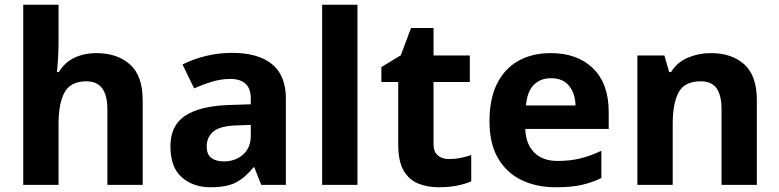

<svg xmlns="http://www.w3.org/2000/svg" viewBox="-20 -780 3288 810"><path d="M227 -760V-605Q227 -564 224.5 -527.5Q222 -491 220 -476H228Q254 -518 295 -537Q336 -556 386 -556Q474 -556 528 -508.5Q582 -461 582 -356V0H433V-319Q433 -437 345 -437Q278 -437 252.5 -390.5Q227 -344 227 -257V0H78V-760Z M959 -557Q1069 -557 1127.5 -509.5Q1186 -462 1186 -364V0H1082L1053 -74H1049Q1014 -30 975 -10Q936 10 868 10Q795 10 747 -32Q699 -74 699 -163Q699 -250 760 -291Q821 -332 943 -337L1038 -340V-364Q1038 -407 1015.5 -427Q993 -447 953 -447Q913 -447 875 -435.5Q837 -424 799 -407L750 -508Q793 -530 847 -543.5Q901 -557 959 -557ZM1038 -253 980 -251Q908 -249 880 -225Q852 -201 852 -162Q852 -128 872 -113.5Q892 -99 924 -99Q972 -99 1005 -127.5Q1038 -156 1038 -208Z M1488 0H1339V-760H1488Z M1874 -109Q1899 -109 1922 -113.5Q1945 -118 1968 -126V-15Q1944 -4 1908.5 3Q1873 10 1831 10Q1782 10 1743.5 -6Q1705 -22 1682.5 -61Q1660 -100 1660 -171V-434H1589V-497L1671 -547L1714 -662H1809V-546H1962V-434H1809V-171Q1809 -140 1827 -124.5Q1845 -109 1874 -109Z M2303 -556Q2416 -556 2482 -491.5Q2548 -427 2548 -308V-236H2196Q2198 -173 2233.5 -137Q2269 -101 2332 -101Q2384 -101 2427.5 -111.5Q2471 -122 2517 -144V-29Q2476 -9 2432 0.5Q2388 10 2325 10Q2243 10 2180 -20.5Q2117 -51 2081 -112.5Q2045 -174 2045 -269Q2045 -364 2077.5 -428Q2110 -492 2168 -524Q2226 -556 2303 -556ZM2304 -450Q2260 -450 2232 -422Q2204 -394 2199 -335H2408Q2407 -384 2381.5 -417Q2356 -450 2304 -450Z M2979 -556Q3067 -556 3120 -508.5Q3173 -461 3173 -356V0H3024V-319Q3024 -378 3003 -407.5Q2982 -437 2936 -437Q2868 -437 2843 -390.5Q2818 -344 2818 -257V0H2669V-546H2783L2803 -476H2811Q2837 -518 2882.5 -537Q2928 -556 2979 -556Z"/></svg>

Font: Noto Sans
Style: Bold
Weight: 700
Designer: Monotype Design Team
Foundry: Monotype Imaging Inc.
Version: Version 2.000;GOOG;noto-source:20170915:90ef993387c0; ttfaut